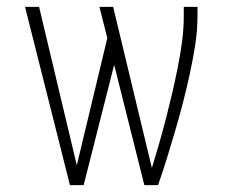

<svg xmlns="http://www.w3.org/2000/svg" viewBox="-20 -540 665 560"><path d="M184 0 53 -520H94L204 -58L293 -429L270 -520H310L423 -50Q434 -86 444.5 -122.5Q455 -159 464.5 -196Q474 -233 482.5 -269.5Q491 -306 498.5 -343.5Q506 -381 511 -418.5Q516 -456 516 -494V-520H556V-494Q556 -452 549.5 -410Q543 -368 534 -326.5Q525 -285 514.5 -244Q504 -203 492 -162Q480 -121 467.5 -80.5Q455 -40 441 0H401L313 -351L224 0Z"/></svg>

Font: Zed Sans Extralight
Style: Regular
Weight: 200
Designer: Belleve Invis
Foundry: Belleve Invis
Version: Version 1.0.0; ttfautohint (v1.8.4)